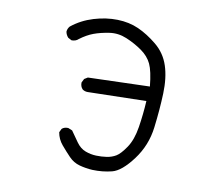

<svg xmlns="http://www.w3.org/2000/svg" viewBox="-85 -858 1170 1005"><g transform="rotate(10 500.0 -355.5)"><path d="M467 43Q432 41 398.5 32Q365 23 340.5 -2.5Q316 -28 292 -56.5Q268 -85 262 -121L271 -140Q283 -152 305 -151L327 -142Q347 -113 367.5 -84.5Q388 -56 416 -45.5Q444 -35 473 -34Q502 -33 529 -37Q556 -41 578 -54Q600 -67 628.5 -109Q657 -151 668 -220.5Q679 -290 683 -361L372 -354Q356 -354 344 -363Q331 -377 332 -398L342 -418L360 -429L688 -439Q680 -520 662.5 -557Q645 -594 606.5 -621Q568 -648 522.5 -667Q477 -686 430.5 -679Q384 -672 349 -659Q314 -646 278 -619Q265 -606 242 -606L223 -616Q211 -629 208 -646Q209 -662 220 -675Q271 -716 335.5 -735.5Q400 -755 461.5 -753.5Q523 -752 573.5 -729.5Q624 -707 674.5 -665.5Q725 -624 745.5 -561.5Q766 -499 763 -414.5Q760 -330 748 -232.5Q736 -135 678 -57.5Q620 20 570.5 32.5Q521 45 467 43Z"/></g></svg>

Font: Kosefont JP
Style: Regular
Weight: 400
Designer: Nozomi Seto 瀬戸のぞみ
Version: Version 3.00;June 19, 2020